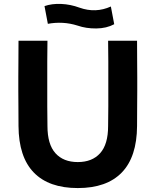

<svg xmlns="http://www.w3.org/2000/svg" viewBox="-20 -940 790 975"><path d="M74 -733H221Q220 -672 220 -628Q220 -584 220 -548.5Q220 -513 220 -478Q220 -443 220 -400.5Q220 -358 221 -300Q221 -207 261.5 -162Q302 -117 375 -117Q448 -117 488.5 -162Q529 -207 529 -300Q530 -358 530 -400.5Q530 -443 530 -478Q530 -513 530 -548.5Q530 -584 530 -628Q530 -672 529 -733H676Q676 -672 676.5 -628Q677 -584 677 -548.5Q677 -513 677 -478Q677 -443 676.5 -400.5Q676 -358 676 -300Q675 -143 598.5 -64Q522 15 375 15Q228 15 151.5 -64Q75 -143 74 -300Q74 -358 73.5 -400.5Q73 -443 73 -478Q73 -513 73 -548.5Q73 -584 73.5 -628Q74 -672 74 -733ZM223 -819 206 -909Q243 -922 290.5 -920Q338 -918 384 -901Q466 -872 543 -907L560 -817Q521 -796 469 -795.5Q417 -795 374 -810Q336 -822 298 -824Q260 -826 223 -819Z"/></svg>

Font: Kreadon
Style: Bold
Weight: 700
Designer: Reiya WATANABE
Foundry: StudioGnu
Version: Version 1.003; ttfautohint (v1.8.4.7-5d5b);gftools[0.9.32]